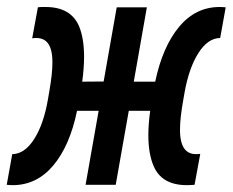

<svg xmlns="http://www.w3.org/2000/svg" viewBox="-46 -539 679 560"><path d="M-8.8 1Q-13.2 1 -17.6 0.7Q-22 0.5 -26.4 0L-10.3 -89.4Q25.9 -89.8 53.7 -133.5Q81.5 -177.2 93.8 -249L98.1 -274.4Q106.9 -324.2 106.9 -356.9Q106.9 -378.4 103 -392.6Q93.8 -428.2 60.1 -428.2Q57.1 -428.2 54.2 -428Q51.3 -427.7 47.9 -427.2L64.5 -517.6Q70.3 -518.6 76.2 -518.6Q81.5 -518.6 86.9 -518.6Q160.6 -518.6 184.6 -462.4Q199.2 -427.2 199.2 -373.5Q199.2 -340.8 193.8 -300.8L256.3 -301.3L294.4 -517.6H382.3L344.2 -300.8H406.7Q428.2 -402.8 476.3 -460.7Q524.4 -518.6 594.7 -518.6Q599.1 -518.6 603.5 -518.3Q607.9 -518.1 612.3 -517.6L596.2 -428.2Q560.1 -427.7 532.5 -384Q504.9 -340.3 492.2 -268.6L487.8 -243.2Q479 -193.4 479 -160.6Q479 -139.2 482.9 -125Q492.2 -89.4 525.9 -89.4Q528.8 -89.4 531.7 -89.6Q534.7 -89.8 538.1 -90.3L521.5 0Q515.6 0.5 510 0.7Q504.4 1 499 1Q425.3 1 401.9 -55.2Q386.7 -90.3 386.7 -145Q386.7 -176.8 392.1 -215.8H329.6L291.5 0H203.6L241.7 -215.8H178.7Q157.7 -113.8 109.4 -56.4Q61 1 -8.8 1Z"/></svg>

Font: CaskaydiaCove NFP
Style: Italic
Weight: 400
Italic angle: -10°
Designer: Aaron Bell
Foundry: Saja Typeworks
Version: Version 2111.001; VTT 6.35;Nerd Fonts 3.1.1